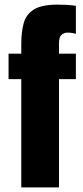

<svg xmlns="http://www.w3.org/2000/svg" viewBox="-20 -810 360 830"><path d="M72 0V-468H17V-578H72V-621Q72 -672 82.5 -710Q93 -748 126.5 -769Q160 -790 230 -790Q249 -790 267.5 -789Q286 -788 308 -785V-664Q301 -666 291.5 -667.5Q282 -669 273 -669Q255 -669 245 -658.5Q235 -648 235 -624V-578H308V-468H235V0Z"/></svg>

Font: Oswald
Style: Bold
Weight: 700
Designer: Vernon Adams
Foundry: Vernon Adams
Version: Version 4.103;gftools[0.9.33.dev8+g029e19f]